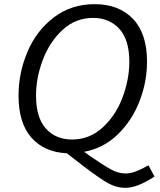

<svg xmlns="http://www.w3.org/2000/svg" viewBox="-20 -727 768 922"><path d="M722 121Q678 149 644.5 162Q611 175 581 175Q535 175 486.5 145.5Q438 116 337 37Q313 19 301 9Q193 4 131 -66Q69 -136 69 -268Q69 -377 112 -478.5Q155 -580 238.5 -643.5Q322 -707 435 -707Q551 -707 618.5 -636.5Q686 -566 686 -431Q686 -334 650 -241Q614 -148 545.5 -81.5Q477 -15 384 2Q392 7 397 11Q402 15 406 18Q480 69 514.5 87.5Q549 106 583 106Q606 106 631.5 96.5Q657 87 693 67ZM326 -57Q409 -57 472 -114Q535 -171 568 -258Q601 -345 601 -431Q601 -536 553 -588.5Q505 -641 427 -641Q343 -641 281 -584Q219 -527 186 -440.5Q153 -354 153 -268Q153 -162 200.5 -109.5Q248 -57 326 -57Z"/></svg>

Font: Bitter Pro
Style: Italic
Weight: 400
Italic angle: -9°
Designer: Sol Matas, and Bitter project Authors
Foundry: Sol Matas
Version: Version 1.010